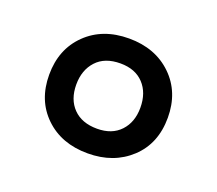

<svg xmlns="http://www.w3.org/2000/svg" viewBox="-65 -903 535 473"><g transform="rotate(20 202.5 -666.5)"><path d="M202 -516Q133 -516 90 -557.5Q47 -599 47 -666Q47 -733 90 -775Q133 -817 202 -817Q271 -817 314.5 -775Q358 -733 358 -666Q358 -598 314 -557Q270 -516 202 -516ZM203 -581Q242 -581 264 -604.5Q286 -628 286 -666Q286 -705 264 -728.5Q242 -752 203 -752Q162 -752 140 -728Q118 -704 118 -666Q118 -627 140.5 -604Q163 -581 203 -581Z"/></g></svg>

Font: Noto Sans Telugu UI SemiCondensed Medium
Style: Regular
Weight: 500
Width: 4
Designer: Jelle Bosma - Monotype Design Team
Foundry: Monotype Imaging Inc.
Version: Version 2.005; ttfautohint (v1.8.4.7-5d5b)